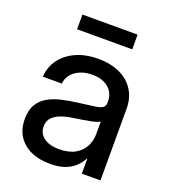

<svg xmlns="http://www.w3.org/2000/svg" viewBox="-130 -786 782 888"><g transform="rotate(20 261.5 -342.0)"><path d="M217.3 7.8Q165.5 7.8 125.2 -9.5Q85 -26.9 61.3 -61.8Q37.6 -96.7 37.6 -147.9Q37.6 -192.4 54.7 -220.5Q71.8 -248.5 100.8 -264.6Q129.9 -280.8 166.7 -289.1Q203.6 -297.4 242.2 -302.2Q291 -308.6 319.3 -312.3Q347.7 -315.9 359.6 -323.7Q371.6 -331.5 371.6 -350.6V-355.5Q371.6 -382.3 358.6 -402.8Q345.7 -423.3 321.3 -435.1Q296.9 -446.8 262.2 -446.8Q228 -446.8 201.7 -435.3Q175.3 -423.8 159.9 -404.3Q144.5 -384.8 142.6 -359.9H49.3Q52.2 -408.2 79.3 -445.3Q106.4 -482.4 153.6 -503.9Q200.7 -525.4 263.2 -525.4Q309.6 -525.4 346.7 -513.2Q383.8 -501 409.9 -478.5Q436 -456.1 450 -424.6Q463.9 -393.1 463.9 -354.5V0H372.1V-73.2H370.1Q359.9 -53.7 341.6 -34.9Q323.2 -16.1 293 -4.2Q262.7 7.8 217.3 7.8ZM233.4 -70.3Q281.7 -70.3 312.3 -87.9Q342.8 -105.5 357.4 -133.5Q372.1 -161.6 372.1 -194.3V-256.3Q366.7 -252.4 354.2 -248.5Q341.8 -244.6 323.7 -241.2Q305.7 -237.8 284.9 -234.4Q264.2 -231 243.2 -228Q214.4 -224.1 188.7 -214.8Q163.1 -205.6 147.2 -189Q131.3 -172.4 131.3 -144.5Q131.3 -121.6 143.8 -105Q156.2 -88.4 179.2 -79.3Q202.1 -70.3 233.4 -70.3ZM394.5 -692.4V-620.1H123V-692.4Z"/></g></svg>

Font: Inter Cardless Display
Style: Regular
Weight: 400
Designer: Rasmus Andersson
Foundry: rsms
Version: Version 4.001;git-9221beed3